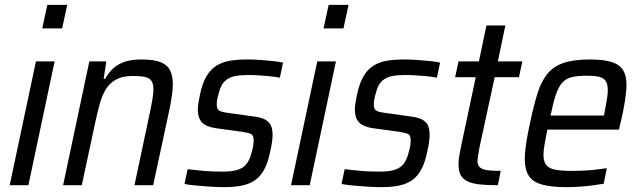

<svg xmlns="http://www.w3.org/2000/svg" viewBox="-20 -763 2631 791"><path d="M154 -646 175 -743H257L236 -646ZM20 0 128 -510H205L97 0Z M240 0 348 -510H418L407 -438H413Q426 -462 445 -480Q464 -498 492.5 -508Q521 -518 562 -518Q612 -518 640 -507.5Q668 -497 680 -474.5Q692 -452 692 -416Q692 -397 688.5 -372Q685 -347 679 -316L611 0H534L597 -297Q604 -330 608 -354Q612 -378 612 -394Q612 -419 603.5 -430.5Q595 -442 576.5 -446Q558 -450 527 -450Q485 -450 458.5 -435.5Q432 -421 416 -395Q400 -369 390.5 -333.5Q381 -298 372 -257L317 0Z M904 8Q878 8 847.5 6Q817 4 789 1.5Q761 -1 740 -5L753 -66Q771 -64 789 -62Q807 -60 825 -58.5Q843 -57 861 -56.5Q879 -56 898 -56Q939 -56 962.5 -64.5Q986 -73 998.5 -91.5Q1011 -110 1017 -137Q1021 -150 1023 -162Q1025 -174 1025 -185Q1025 -206 1014 -211Q1003 -216 978 -220L868 -235Q829 -241 812 -259Q795 -277 795 -312Q795 -323 797.5 -339.5Q800 -356 804 -374Q814 -421 831 -449.5Q848 -478 872.5 -493Q897 -508 928.5 -513Q960 -518 1000 -518Q1025 -518 1052 -516Q1079 -514 1104 -511.5Q1129 -509 1146 -505L1133 -443Q1113 -447 1091 -449Q1069 -451 1046.5 -452.5Q1024 -454 1001 -454Q971 -454 947.5 -449.5Q924 -445 907 -429.5Q890 -414 882 -382Q878 -369 875.5 -357Q873 -345 873 -332Q873 -313 883.5 -307Q894 -301 919 -298L1026 -283Q1051 -280 1068 -272.5Q1085 -265 1094 -250Q1103 -235 1103 -206Q1103 -195 1100.5 -177Q1098 -159 1093 -138Q1084 -93 1068.5 -64.5Q1053 -36 1030.5 -20.5Q1008 -5 977 1.5Q946 8 904 8Z M1313 -646 1334 -743H1416L1395 -646ZM1179 0 1287 -510H1364L1256 0Z M1551 8Q1525 8 1494.5 6Q1464 4 1436 1.5Q1408 -1 1387 -5L1400 -66Q1418 -64 1436 -62Q1454 -60 1472 -58.5Q1490 -57 1508 -56.5Q1526 -56 1545 -56Q1586 -56 1609.5 -64.5Q1633 -73 1645.5 -91.5Q1658 -110 1664 -137Q1668 -150 1670 -162Q1672 -174 1672 -185Q1672 -206 1661 -211Q1650 -216 1625 -220L1515 -235Q1476 -241 1459 -259Q1442 -277 1442 -312Q1442 -323 1444.5 -339.5Q1447 -356 1451 -374Q1461 -421 1478 -449.5Q1495 -478 1519.5 -493Q1544 -508 1575.5 -513Q1607 -518 1647 -518Q1672 -518 1699 -516Q1726 -514 1751 -511.5Q1776 -509 1793 -505L1780 -443Q1760 -447 1738 -449Q1716 -451 1693.5 -452.5Q1671 -454 1648 -454Q1618 -454 1594.5 -449.5Q1571 -445 1554 -429.5Q1537 -414 1529 -382Q1525 -369 1522.5 -357Q1520 -345 1520 -332Q1520 -313 1530.5 -307Q1541 -301 1566 -298L1673 -283Q1698 -280 1715 -272.5Q1732 -265 1741 -250Q1750 -235 1750 -206Q1750 -195 1747.5 -177Q1745 -159 1740 -138Q1731 -93 1715.5 -64.5Q1700 -36 1677.5 -20.5Q1655 -5 1624 1.5Q1593 8 1551 8Z M2031 0Q1989 0 1958.5 -3Q1928 -6 1908 -15Q1888 -24 1878.5 -40.5Q1869 -57 1869 -85Q1869 -95 1870 -105.5Q1871 -116 1873.5 -129Q1876 -142 1879 -158L1940 -445H1855L1869 -510H1953L1984 -658H2062L2031 -510H2132L2118 -445H2018L1955 -154Q1954 -145 1952 -134.5Q1950 -124 1948.5 -114.5Q1947 -105 1947 -100Q1947 -83 1956.5 -74Q1966 -65 1987 -62Q2008 -59 2043 -59Z M2314 8Q2250 8 2212 -3Q2174 -14 2158 -39.5Q2142 -65 2142 -107Q2142 -135 2147.5 -171.5Q2153 -208 2163 -254Q2178 -325 2193.5 -375.5Q2209 -426 2234 -457.5Q2259 -489 2301 -503.5Q2343 -518 2410 -518Q2467 -518 2500 -507.5Q2533 -497 2547 -474Q2561 -451 2561 -413Q2561 -397 2558 -372Q2555 -347 2549.5 -317.5Q2544 -288 2536 -255L2530 -229H2235Q2228 -194 2223.5 -168.5Q2219 -143 2219 -125Q2219 -98 2230 -83.5Q2241 -69 2267 -64Q2293 -59 2337 -59Q2357 -59 2382 -60Q2407 -61 2432.5 -64Q2458 -67 2480 -70L2467 -6Q2449 -3 2423 0.5Q2397 4 2368.5 6Q2340 8 2314 8ZM2248 -287H2468L2471 -302Q2476 -329 2480 -352Q2484 -375 2484 -391Q2484 -418 2474.5 -430.5Q2465 -443 2446.5 -447Q2428 -451 2398 -451Q2359 -451 2335 -445Q2311 -439 2296 -422Q2281 -405 2270 -372.5Q2259 -340 2248 -287Z"/></svg>

Font: Saira SemiCondensed
Style: Italic
Weight: 400
Width: 4
Italic angle: -12°
Designer: Hector Gatti with collaboration of the Omnibus-Type team
Foundry: Omnibus-Type
Version: Version 1.101